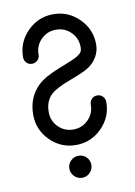

<svg xmlns="http://www.w3.org/2000/svg" viewBox="-78 -583 541 768"><g transform="rotate(-10 192.5 -198.5)"><path d="M162.1 56.9Q175.3 43.9 193.8 43.9Q212.4 43.9 225.3 56.9Q238.3 69.8 238.3 88.4Q238.3 106.9 225.3 120.1Q212.4 133.3 193.8 133.3Q175.3 133.3 162.1 120.1Q148.9 106.9 148.9 88.4Q148.9 69.8 162.1 56.9ZM340.8 -382.8Q340.8 -354.5 326.7 -331.3Q312.5 -308.1 290 -293.9Q270.5 -281.2 212.6 -259.8Q154.8 -238.3 133.8 -218.3Q106.9 -192.9 106.9 -148.4Q106.9 -112.8 131.8 -87.9Q156.7 -63 192.4 -63Q228 -63 252.9 -87.9Q277.8 -112.8 277.8 -148.4Q277.8 -162.1 286.6 -171.4Q295.4 -180.7 309.1 -180.7Q322.8 -180.7 331.8 -171.4Q340.8 -162.1 340.8 -148.4Q340.8 -87.4 297.1 -43.7Q253.4 0 192.4 0Q131.3 0 87.6 -43.7Q43.9 -87.4 43.9 -148.4Q43.9 -219.2 90.3 -264.2Q118.2 -291 181.2 -315.4Q243.2 -339.4 255.9 -347.7Q269 -356 273.4 -362.8Q277.8 -369.6 277.8 -382.8Q277.8 -418.5 252.9 -443.4Q228 -468.3 192.4 -468.3Q156.7 -468.3 131.8 -443.4Q106.9 -418.5 106.9 -382.8Q106.9 -369.1 97.9 -359.9Q88.9 -350.6 75.2 -350.6Q61.5 -350.6 52.7 -359.9Q43.9 -369.1 43.9 -382.8Q43.9 -443.8 87.6 -487.5Q131.3 -531.2 192.4 -531.2Q253.4 -531.2 297.1 -487.5Q340.8 -443.8 340.8 -382.8Z"/></g></svg>

Font: Fandogh
Style: Regular
Weight: 400
Designer: Amin Abedi
Version: Version 1.00